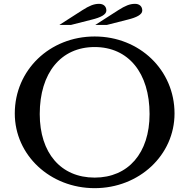

<svg xmlns="http://www.w3.org/2000/svg" viewBox="-20 -970 986 1000"><path d="M473 -780C239 -780 57 -605 57 -379C57 -162 241 10 473 10C705 10 889 -162 889 -379C889 -605 707 -780 473 -780ZM473 -45C297 -45 187 -173 187 -376C187 -590 297 -725 473 -725C649 -725 759 -590 759 -376C759 -173 648 -45 473 -45ZM349 -840 459 -868C504 -879 534 -894 534 -915C534 -937 519 -950 496 -950C469 -950 445 -940 409 -917L289 -840ZM536 -840 646 -868C691 -879 721 -894 721 -915C721 -937 706 -950 683 -950C656 -950 632 -940 596 -917L476 -840Z"/></svg>

Font: Libre Baskerville
Style: Regular
Weight: 400
Designer: Pablo Impallari, Rodrigo Fuenzalida
Foundry: Pablo Impallari, Rodrigo Fuenzalida
Version: Version 1.051;Glyphs 3.2.3 (3260)